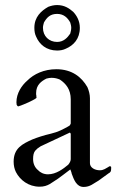

<svg xmlns="http://www.w3.org/2000/svg" viewBox="-20 -727 472 760"><path d="M336 -81V-338C336 -353 332 -368 326 -382C303 -422 265 -453 203 -453C154 -453 114 -434 88 -408C66 -389 45 -358 45 -322C45 -319 46 -315 46 -312C48 -308 50 -306 53 -306C64 -310 81 -316 93 -322C103 -327 119 -334 125 -340L124 -342V-348C123 -351 123 -353 123 -355V-359C123 -391 144 -406 164 -416C172 -418 178 -419 184 -419C197 -419 208 -416 217 -412C241 -396 260 -373 260 -334V-240C260 -238 260 -236 258 -234C258 -231 254 -229 249 -226C227 -214 211 -205 182 -198C152 -191 128 -183 108 -175C68 -157 34 -140 34 -87C34 -72 37 -58 43 -46C59 -15 92 12 137 12C171 12 185 -5 210 -20C223 -30 239 -41 258 -56C259 -56 260 -54 260 -52C262 -48 263 -44 264 -39C272 -18 282 13 311 13C337 13 350 -1 370 -12C381 -20 394 -29 410 -41C418 -45 420 -49 420 -60V-66C419 -68 418 -69 415 -69C413 -69 411 -68 409 -66C399 -61 391 -53 375 -53C356 -53 336 -63 336 -81ZM111 -97C111 -112 113 -122 119 -130L128 -139C132 -142 136 -145 141 -148L254 -201C255 -202 255 -202 256 -202C259 -201 260 -199 260 -196V-97C260 -90 256 -82 250 -75C231 -59 202 -37 170 -37C153 -37 139 -44 130 -54C119 -63 111 -78 111 -97ZM116 -617C116 -604 118 -592 123 -582C136 -551 164 -527 206 -527C218 -527 230 -529 240 -534C271 -547 296 -573 296 -617C296 -644 284 -665 270 -680C254 -694 235 -707 206 -707C193 -707 182 -704 171 -700C143 -684 116 -660 116 -617ZM150 -617C150 -624 152 -631 154 -638C165 -657 178 -672 206 -672C233 -672 248 -656 258 -638C260 -631 262 -624 262 -617C262 -609 260 -602 258 -594C247 -578 232 -561 206 -561C174 -561 150 -584 150 -617Z"/></svg>

Font: fbb
Style: Regular
Weight: 400
Designer: David J. Perry, Michael Sharpe
Version: Version 1.045